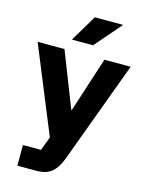

<svg xmlns="http://www.w3.org/2000/svg" viewBox="-134 -796 817 1076"><g transform="rotate(15 275.0 -258.0)"><path d="M75 200V80H180L210 0L5 -500H160.8L285.8 -180.8H289.2L392.5 -500H545L360 0L327.5 88.3Q306.7 145 275 172.5Q243.3 200 185 200ZM189.2 -561.7V-565L279.2 -715.8H440.8V-712.5L310 -561.7Z"/></g></svg>

Font: Funnel Sans Light ExtraBold
Style: Regular
Weight: 800
Version: Version 1.000